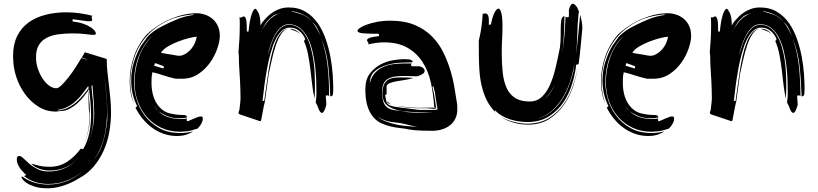

<svg xmlns="http://www.w3.org/2000/svg" viewBox="-20 -671 4382 1029"><path d="M444 -352V-354L418 -362L435 -391L552 -355Q552 -322 555.5 -287.5Q559 -253 563.5 -217Q568 -181 571.5 -143.5Q575 -106 575 -68Q575 -17 566 35Q557 87 536.5 134Q516 181 482.5 221Q449 261 399 287Q372 305 329.5 320.5Q287 336 246 338H234Q194 338 167 329.5Q140 321 124 310.5Q108 300 101.5 290.5Q95 281 95 279Q95 275 99 275Q130 298 166 308Q202 318 238 318Q299 318 351 294Q401 270 441 234Q401 269 350 292Q298 315 239 315Q204 315 170.5 305Q137 295 108 272Q111 272 115 270.5Q119 269 119 265L111 258Q104 251 94.5 240Q85 229 77.5 214Q70 199 70 182Q70 165 83 165Q93 165 106 178Q119 191 137 206.5Q155 222 180.5 235Q206 248 241 248Q291 248 331 228.5Q371 209 401 175Q372 207 333.5 225Q295 243 246 243Q216 243 189.5 233Q163 223 147 206Q164 211 189.5 217Q215 223 245 223Q299 223 340.5 195.5Q382 168 412 126L426 128Q449 88 458.5 42.5Q468 -3 468 -53Q468 -87 465 -122Q462 -157 457 -193L452 -186Q457 -151 459.5 -117.5Q462 -84 462 -52Q462 -12 454 27.5Q446 67 429 100Q446 65 453 25.5Q460 -14 460 -59Q455 -85 455 -111Q455 -137 453 -163L451 -183Q444 -173 430 -155Q416 -137 397 -119.5Q378 -102 354.5 -89Q331 -76 305 -76L280 -73Q227 -73 185 -100Q143 -127 113 -168.5Q83 -210 67 -259.5Q51 -309 51 -355Q50 -360 50 -363V-372Q50 -433 72 -477.5Q94 -522 132.5 -550Q171 -578 223 -591.5Q275 -605 335 -605Q405 -605 477 -586Q471 -584 471 -579Q471 -575 472.5 -571.5Q474 -568 474 -564V-562Q471 -557 460 -557Q449 -557 428 -560Q407 -563 369 -568V-556Q403 -552 427 -543.5Q451 -535 466 -525Q481 -515 487.5 -506Q494 -497 494 -491Q494 -487 489.5 -485.5Q485 -484 480 -484Q469 -484 440.5 -488Q412 -492 369 -492Q328 -492 292 -487Q256 -482 229.5 -468Q203 -454 188 -429Q173 -404 173 -364Q173 -331 183.5 -301Q194 -271 209.5 -248Q225 -225 244 -211.5Q263 -198 281 -198Q293 -198 310.5 -215Q328 -232 347.5 -257Q367 -282 385 -310Q403 -338 416 -360ZM408 -151Q398 -141 386 -129.5Q374 -118 359.5 -108.5Q345 -99 327 -91.5Q309 -84 288 -82L295 -79Q325 -83 350 -96.5Q375 -110 394.5 -128Q414 -146 429 -165Q444 -184 455 -198L453 -210Q444 -197 431.5 -181Q419 -165 408 -151ZM481 -54Q481 -10 472 32Q463 72 447 107Q464 71 474 28Q485 -16 485 -62Q485 -85 483.5 -109Q482 -133 480 -157L475 -216L470 -210Q474 -171 477.5 -132Q481 -93 481 -54ZM555 -60Q555 -113 550.5 -163Q546 -213 540 -262Q544 -216 549 -170.5Q554 -125 554 -77Q554 -44 550.5 -7.5Q547 29 538 65Q529 101 513 135Q498 167 475 195Q515 149 532 91Q550 31 555 -28Z M1039 18Q1001 31 981 32.5Q961 34 946 35Q890 35 845 14Q800 -7 768 -43Q736 -79 718.5 -127.5Q701 -176 701 -231Q701 -263 707 -297.5Q713 -332 725 -365.5Q737 -399 756 -428Q774 -457 799 -480Q773 -459 755 -430Q736 -401 723 -367.5Q710 -334 704 -298.5Q698 -263 698 -230Q698 -188 711.5 -140.5Q725 -93 755 -52.5Q785 -12 832.5 15Q880 42 948 42Q980 42 1015 33Q977 58 930 58Q892 58 858.5 46.5Q825 35 796.5 14.5Q768 -6 745 -34Q722 -62 706 -94L715 -102Q698 -136 690.5 -170Q683 -204 683 -239Q683 -290 697.5 -337Q712 -384 736 -426L760 -459Q766 -470 777.5 -481Q789 -492 803 -502.5Q817 -513 832.5 -521.5Q848 -530 862 -537Q898 -555 934 -569.5Q970 -584 1018 -591L1014 -594Q922 -585 858 -549.5Q794 -514 754 -463Q714 -412 696 -351.5Q678 -291 678 -233Q678 -202 683.5 -170.5Q689 -139 700 -108Q675 -168 675 -235Q675 -301 697 -366Q719 -431 766 -486Q826 -541 897 -570.5Q968 -600 1034 -600Q1055 -600 1077 -593Q1099 -586 1117 -571.5Q1135 -557 1146.5 -534Q1158 -511 1158 -478Q1158 -451 1145 -412Q1132 -373 1106.5 -336.5Q1081 -300 1043 -274.5Q1005 -249 955 -249H922Q885 -257 854.5 -267.5Q824 -278 797 -284Q793 -268 792.5 -253.5Q792 -239 792 -225Q792 -196 798.5 -168.5Q805 -141 819 -118Q833 -95 854.5 -79.5Q876 -64 907 -60Q926 -56 940 -55.5Q954 -55 963.5 -54.5Q973 -54 977.5 -51.5Q982 -49 982 -42Q972 -39 961.5 -38Q951 -37 940 -37Q905 -37 877 -48.5Q849 -60 829 -75Q852 -52 884 -42.5Q916 -33 947 -33Q964 -33 982 -36Q980 -30 980 -29Q980 -23 985 -21Q989 -22 999 -26.5Q1009 -31 1019.5 -35.5Q1030 -40 1040 -43.5Q1050 -47 1054 -47Q1059 -47 1063 -45.5Q1067 -44 1067 -34Q1067 -24 1060 -10Q1053 4 1039 18ZM901 -378 923 -374Q934 -372 943 -372Q953 -372 966.5 -378.5Q980 -385 993.5 -397Q1007 -409 1017.5 -427Q1028 -445 1033 -468L1035 -474Q1021 -474 993 -467Q965 -460 935 -448.5Q905 -437 879 -421.5Q853 -406 843 -388Q858 -385 872.5 -382.5Q887 -380 901 -378ZM855 -304Q857 -306 857.5 -310Q858 -314 858 -316L811 -333L806 -319ZM827 -77Q820 -85 813 -93Q807 -100 803 -107Q812 -90 827 -77Z M1258 -64Q1258 -69 1261 -76Q1264 -83 1264 -91Q1267 -115 1268 -125.5Q1269 -136 1269 -144Q1269 -186 1266.5 -234.5Q1264 -283 1261 -328Q1261 -342 1260.5 -361Q1260 -380 1258 -391Q1261 -426 1263 -460Q1265 -494 1265 -529V-554Q1265 -567 1264 -580Q1267 -577 1270 -577Q1274 -577 1278.5 -580Q1283 -583 1287 -583Q1294 -583 1298.5 -568Q1303 -553 1303 -502H1312Q1317 -558 1327.5 -591Q1338 -624 1349 -624Q1354 -624 1365 -602.5Q1376 -581 1376 -535L1387 -553Q1398 -566 1411.5 -580Q1425 -594 1442 -605Q1459 -616 1480 -623.5Q1501 -631 1528 -631Q1580 -631 1618.5 -607.5Q1657 -584 1683 -546.5Q1709 -509 1725.5 -461.5Q1742 -414 1751 -365.5Q1760 -317 1763 -272Q1766 -227 1766 -195Q1766 -166 1762.5 -160.5Q1759 -155 1750 -154Q1748 -231 1740 -311Q1732 -391 1702 -466Q1729 -387 1736.5 -310.5Q1744 -234 1744 -157Q1738 -160 1733 -160Q1729 -160 1726 -157Q1726 -149 1727 -140Q1728 -132 1728.5 -124Q1729 -116 1729 -109Q1723 -86 1717 -76Q1711 -66 1706 -66Q1700 -66 1696 -71.5Q1692 -77 1688.5 -85Q1685 -93 1681.5 -102.5Q1678 -112 1672 -121Q1674 -138 1675 -148.5Q1676 -159 1676 -166Q1676 -193 1675 -231Q1674 -269 1669.5 -310.5Q1665 -352 1655.5 -393.5Q1646 -435 1629.5 -467.5Q1613 -500 1588 -520.5Q1563 -541 1528 -541Q1504 -541 1485.5 -525Q1467 -509 1453.5 -484Q1440 -459 1430 -429.5Q1420 -400 1414 -373Q1423 -401 1432.5 -430Q1442 -459 1455.5 -483Q1469 -507 1487 -522.5Q1505 -538 1529 -538Q1560 -538 1582.5 -521Q1605 -504 1620.5 -477Q1636 -450 1645.5 -415.5Q1655 -381 1660 -345.5Q1665 -310 1666.5 -276.5Q1668 -243 1668 -219Q1668 -200 1667.5 -181Q1667 -162 1666 -142Q1657 -180 1652.5 -221.5Q1648 -263 1643 -303.5Q1638 -344 1630.5 -381.5Q1623 -419 1609 -451L1616 -461Q1606 -484 1593.5 -496.5Q1581 -509 1569 -515Q1557 -521 1547 -522Q1537 -523 1534 -523Q1509 -523 1489.5 -505Q1470 -487 1455.5 -456.5Q1441 -426 1430 -386Q1419 -346 1411 -302Q1403 -258 1397 -213.5Q1391 -169 1387 -130H1396Q1401 -164 1406.5 -205Q1412 -246 1418.5 -288.5Q1425 -331 1434 -371Q1443 -411 1455.5 -443Q1468 -475 1485 -495Q1501 -514 1524 -517Q1502 -512 1487 -489Q1471 -465 1459 -430Q1447 -395 1437.5 -353.5Q1428 -312 1420 -274L1400 -128Q1396 -114 1394 -103L1390 -82Q1388 -72 1386 -60.5Q1384 -49 1381 -34L1378 -22H1372L1271 -56Q1266 -57 1263.5 -59Q1261 -61 1258 -64ZM1432 -577Q1412 -560 1400.5 -540.5Q1389 -521 1379 -501V-500Q1393 -529 1418 -559Q1442 -587 1482 -601Q1469 -597 1457 -593Q1443 -588 1432 -577ZM1552 -610Q1547 -611 1538 -611Q1570 -603 1598 -593.5Q1626 -584 1651 -556Q1634 -579 1606.5 -592Q1579 -605 1552 -610ZM1579 -496Q1571 -502 1560.5 -505.5Q1550 -509 1535 -515L1534 -517Q1551 -516 1564 -509.5Q1577 -503 1589 -487ZM1653 -554Q1667 -537 1679 -515Q1691 -493 1700 -476Q1690 -499 1681 -518Q1672 -537 1653 -554Z M2217 -262Q2190 -262 2176.5 -263Q2163 -264 2152 -264Q2122 -264 2099 -261Q2076 -258 2060 -249Q2044 -240 2036 -223Q2028 -206 2028 -178Q2028 -137 2037.5 -117.5Q2047 -98 2064.5 -89.5Q2082 -81 2107 -79Q2132 -77 2163 -70Q2181 -68 2199 -67.5Q2217 -67 2235 -67H2307Q2257 -70 2207.5 -70.5Q2158 -71 2118.5 -79Q2079 -87 2054.5 -107Q2030 -127 2030 -168Q2030 -201 2038.5 -218.5Q2047 -236 2061.5 -244.5Q2076 -253 2096 -254.5Q2116 -256 2139 -256Q2167 -256 2196 -253Q2173 -246 2149.5 -242.5Q2126 -239 2106 -235.5Q2086 -232 2071.5 -226.5Q2057 -221 2052 -211V-166L2044 -162Q2048 -137 2051.5 -124.5Q2055 -112 2071 -105.5Q2087 -99 2122.5 -95Q2158 -91 2226 -82H2298Q2317 -82 2320.5 -83.5Q2324 -85 2325 -85L2316 -139Q2314 -159 2311 -175Q2308 -191 2303 -209Q2302 -206 2297 -206Q2302 -189 2305.5 -170Q2309 -151 2311.5 -134Q2314 -117 2315.5 -105Q2317 -93 2319 -91L2313 -89Q2311 -88 2307 -88H2301Q2294 -88 2285 -89.5Q2276 -91 2262 -91H2229Q2190 -91 2157 -95Q2126 -99 2103 -105Q2126 -100 2159 -97Q2194 -93 2224 -93Q2237 -93 2251.5 -93.5Q2266 -94 2283 -94H2316Q2313 -97 2309 -97H2307Q2303 -166 2289 -229Q2275 -292 2244 -339.5Q2213 -387 2163 -415.5Q2113 -444 2038 -444Q2017 -444 1996 -441Q1975 -438 1953 -433Q1955 -435 1955 -437Q1955 -442 1951 -446.5Q1947 -451 1947 -456Q1947 -462 1959.5 -467.5Q1972 -473 2013 -478Q2011 -480 2010.5 -484Q2010 -488 2010 -490Q1956 -490 1926 -492.5Q1896 -495 1896 -507Q1896 -512 1908.5 -521Q1921 -530 1944 -538.5Q1967 -547 1999.5 -553.5Q2032 -560 2072 -560Q2149 -560 2204 -536.5Q2259 -513 2296.5 -474.5Q2334 -436 2357.5 -387Q2381 -338 2395.5 -288.5Q2410 -239 2417 -192.5Q2424 -146 2430 -112Q2430 -106 2430.5 -100Q2431 -94 2431 -86Q2431 -57 2420.5 -35.5Q2410 -14 2391.5 0.5Q2373 15 2348.5 22.5Q2324 30 2296 30Q2274 30 2239 29Q2204 28 2172 23Q2151 18 2126 15.5Q2101 13 2075 7Q2049 1 2024.5 -10Q2000 -21 1980.5 -43.5Q1961 -66 1949.5 -102Q1938 -138 1938 -193Q1938 -245 1962 -276.5Q1986 -308 2019.5 -325.5Q2053 -343 2088 -348.5Q2123 -354 2145 -354Q2173 -354 2182 -350Q2191 -346 2191 -342Q2191 -339 2190 -337Q2165 -337 2126 -335Q2087 -333 2050.5 -322Q2014 -311 1988 -288.5Q1962 -266 1962 -225Q1971 -262 1992.5 -283.5Q2014 -305 2042 -315.5Q2070 -326 2099.5 -328.5Q2129 -331 2153 -331H2187Q2183 -327 2183 -323Q2183 -319 2187 -316H2226Q2242 -313 2249 -305.5Q2256 -298 2256 -292Q2256 -283 2247 -276Q2238 -269 2217 -262ZM2049 -20Q2077 -9 2106.5 -3Q2136 3 2165 5Q2194 8 2219 8Q2199 6 2179 1Q2158 -4 2142 -8Q2125 -12 2108.5 -13.5Q2092 -15 2074.5 -18Q2057 -21 2039 -27.5Q2021 -34 2003 -47Q2022 -30 2049 -20ZM2059 -125Q2058 -126 2065 -119Q2071 -113 2081 -110Q2076 -112 2066 -115Q2055 -119 2055 -127ZM2084 -110Q2083 -110 2081 -110Q2082 -110 2084 -110Z M3083 -609 3080 -591Q3075 -542 3074 -486Q3073 -431 3066 -375Q3074 -430 3079 -483Q3084 -538 3089 -591Q3094 -575 3097.5 -557Q3101 -539 3101 -519Q3096 -469 3092 -423Q3088 -377 3081 -327L3068 -324Q3063 -278 3047 -224Q3031 -170 3000.5 -124Q2970 -78 2922 -47.5Q2874 -17 2807 -17Q2785 -17 2760.5 -20.5Q2736 -24 2713 -31.5Q2690 -39 2669 -51Q2648 -63 2633 -81L2634 -79V-78L2633 -77L2630 -78Q2636 -69 2643 -62Q2625 -78 2610 -99Q2585 -133 2570 -180Q2561 -208 2556 -237Q2551 -266 2549 -298.5Q2547 -331 2546.5 -369Q2546 -407 2546 -453Q2555 -489 2560 -525Q2565 -561 2567 -597Q2570 -597 2574 -598Q2578 -599 2582 -599Q2589 -599 2594.5 -591Q2600 -583 2600 -557V-548Q2600 -544 2599 -539H2611Q2619 -581 2630 -603Q2641 -625 2652 -625Q2660 -625 2666.5 -602.5Q2673 -580 2673 -532Q2673 -497 2671 -461Q2669 -425 2669 -387Q2669 -328 2674.5 -280Q2680 -232 2696 -198Q2712 -164 2741.5 -145.5Q2771 -127 2818 -127Q2857 -127 2883 -151Q2909 -175 2927 -215Q2945 -255 2957.5 -307.5Q2970 -360 2981 -417Q2983 -433 2984 -449Q2985 -465 2985 -482V-513Q2985 -542 2988 -562Q2991 -582 3005 -585Q3005 -534 3002 -484Q3000 -436 2994 -388Q3001 -435 3005 -482Q3009 -531 3011 -582Q3017 -578 3021 -578Q3025 -578 3029 -582V-618Q3034 -636 3039 -643.5Q3044 -651 3050 -651Q3056 -651 3062 -645Q3068 -639 3074 -630ZM2670 -42Q2694 -29 2719.5 -21.5Q2745 -14 2767.5 -11Q2790 -8 2804 -8Q2874 -8 2923 -39Q2972 -70 3003.5 -116.5Q3035 -163 3052 -216Q3068 -266 3076 -308Q3069 -266 3054 -215Q3037 -161 3005.5 -114Q2974 -67 2926 -35Q2878 -3 2810 -3Q2772 -3 2735 -13Q2698 -23 2666 -44Q2668 -43 2670 -42ZM3053 -288Q3056 -305 3058 -321Q3060 -335 3062 -349Q3056 -305 3042 -256Q3028 -205 3003 -159.5Q2978 -114 2940 -79Q2904 -46 2856 -34Q2898 -43 2931 -69Q2965 -96 2989 -132Q3013 -168 3028.5 -209Q3044 -250 3053 -288ZM2954 -218Q2943 -196 2929.5 -176Q2916 -156 2899 -140Q2917 -155 2930.5 -175Q2944 -195 2954 -218ZM2666 -44Q2654 -52 2643 -62Q2654 -52 2666 -44ZM3077 -315 3076 -308ZM3063 -354Q3062 -351 3062 -349Q3062 -351 3063 -354Z M3565 18Q3527 31 3507 32.5Q3487 34 3472 35Q3416 35 3371 14Q3326 -7 3294 -43Q3262 -79 3244.5 -127.5Q3227 -176 3227 -231Q3227 -263 3233 -297.5Q3239 -332 3251 -365.5Q3263 -399 3282 -428Q3300 -457 3325 -480Q3299 -459 3281 -430Q3262 -401 3249 -367.5Q3236 -334 3230 -298.5Q3224 -263 3224 -230Q3224 -188 3237.5 -140.5Q3251 -93 3281 -52.5Q3311 -12 3358.5 15Q3406 42 3474 42Q3506 42 3541 33Q3503 58 3456 58Q3418 58 3384.5 46.5Q3351 35 3322.5 14.5Q3294 -6 3271 -34Q3248 -62 3232 -94L3241 -102Q3224 -136 3216.5 -170Q3209 -204 3209 -239Q3209 -290 3223.5 -337Q3238 -384 3262 -426L3286 -459Q3292 -470 3303.5 -481Q3315 -492 3329 -502.5Q3343 -513 3358.5 -521.5Q3374 -530 3388 -537Q3424 -555 3460 -569.5Q3496 -584 3544 -591L3540 -594Q3448 -585 3384 -549.5Q3320 -514 3280 -463Q3240 -412 3222 -351.5Q3204 -291 3204 -233Q3204 -202 3209.5 -170.5Q3215 -139 3226 -108Q3201 -168 3201 -235Q3201 -301 3223 -366Q3245 -431 3292 -486Q3352 -541 3423 -570.5Q3494 -600 3560 -600Q3581 -600 3603 -593Q3625 -586 3643 -571.5Q3661 -557 3672.5 -534Q3684 -511 3684 -478Q3684 -451 3671 -412Q3658 -373 3632.5 -336.5Q3607 -300 3569 -274.5Q3531 -249 3481 -249H3448Q3411 -257 3380.5 -267.5Q3350 -278 3323 -284Q3319 -268 3318.5 -253.5Q3318 -239 3318 -225Q3318 -196 3324.5 -168.5Q3331 -141 3345 -118Q3359 -95 3380.5 -79.5Q3402 -64 3433 -60Q3452 -56 3466 -55.5Q3480 -55 3489.5 -54.5Q3499 -54 3503.5 -51.5Q3508 -49 3508 -42Q3498 -39 3487.5 -38Q3477 -37 3466 -37Q3431 -37 3403 -48.5Q3375 -60 3355 -75Q3378 -52 3410 -42.5Q3442 -33 3473 -33Q3490 -33 3508 -36Q3506 -30 3506 -29Q3506 -23 3511 -21Q3515 -22 3525 -26.5Q3535 -31 3545.5 -35.5Q3556 -40 3566 -43.5Q3576 -47 3580 -47Q3585 -47 3589 -45.5Q3593 -44 3593 -34Q3593 -24 3586 -10Q3579 4 3565 18ZM3427 -378 3449 -374Q3460 -372 3469 -372Q3479 -372 3492.5 -378.5Q3506 -385 3519.5 -397Q3533 -409 3543.5 -427Q3554 -445 3559 -468L3561 -474Q3547 -474 3519 -467Q3491 -460 3461 -448.5Q3431 -437 3405 -421.5Q3379 -406 3369 -388Q3384 -385 3398.5 -382.5Q3413 -380 3427 -378ZM3381 -304Q3383 -306 3383.5 -310Q3384 -314 3384 -316L3337 -333L3332 -319ZM3353 -77Q3346 -85 3339 -93Q3333 -100 3329 -107Q3338 -90 3353 -77Z M3784 -64Q3784 -69 3787 -76Q3790 -83 3790 -91Q3793 -115 3794 -125.5Q3795 -136 3795 -144Q3795 -186 3792.5 -234.5Q3790 -283 3787 -328Q3787 -342 3786.5 -361Q3786 -380 3784 -391Q3787 -426 3789 -460Q3791 -494 3791 -529V-554Q3791 -567 3790 -580Q3793 -577 3796 -577Q3800 -577 3804.5 -580Q3809 -583 3813 -583Q3820 -583 3824.5 -568Q3829 -553 3829 -502H3838Q3843 -558 3853.5 -591Q3864 -624 3875 -624Q3880 -624 3891 -602.5Q3902 -581 3902 -535L3913 -553Q3924 -566 3937.5 -580Q3951 -594 3968 -605Q3985 -616 4006 -623.5Q4027 -631 4054 -631Q4106 -631 4144.5 -607.5Q4183 -584 4209 -546.5Q4235 -509 4251.5 -461.5Q4268 -414 4277 -365.5Q4286 -317 4289 -272Q4292 -227 4292 -195Q4292 -166 4288.5 -160.5Q4285 -155 4276 -154Q4274 -231 4266 -311Q4258 -391 4228 -466Q4255 -387 4262.5 -310.5Q4270 -234 4270 -157Q4264 -160 4259 -160Q4255 -160 4252 -157Q4252 -149 4253 -140Q4254 -132 4254.5 -124Q4255 -116 4255 -109Q4249 -86 4243 -76Q4237 -66 4232 -66Q4226 -66 4222 -71.5Q4218 -77 4214.5 -85Q4211 -93 4207.5 -102.5Q4204 -112 4198 -121Q4200 -138 4201 -148.5Q4202 -159 4202 -166Q4202 -193 4201 -231Q4200 -269 4195.5 -310.5Q4191 -352 4181.5 -393.5Q4172 -435 4155.5 -467.5Q4139 -500 4114 -520.5Q4089 -541 4054 -541Q4030 -541 4011.5 -525Q3993 -509 3979.5 -484Q3966 -459 3956 -429.5Q3946 -400 3940 -373Q3949 -401 3958.5 -430Q3968 -459 3981.5 -483Q3995 -507 4013 -522.5Q4031 -538 4055 -538Q4086 -538 4108.5 -521Q4131 -504 4146.5 -477Q4162 -450 4171.5 -415.5Q4181 -381 4186 -345.5Q4191 -310 4192.5 -276.5Q4194 -243 4194 -219Q4194 -200 4193.5 -181Q4193 -162 4192 -142Q4183 -180 4178.5 -221.5Q4174 -263 4169 -303.5Q4164 -344 4156.5 -381.5Q4149 -419 4135 -451L4142 -461Q4132 -484 4119.5 -496.5Q4107 -509 4095 -515Q4083 -521 4073 -522Q4063 -523 4060 -523Q4035 -523 4015.5 -505Q3996 -487 3981.5 -456.5Q3967 -426 3956 -386Q3945 -346 3937 -302Q3929 -258 3923 -213.5Q3917 -169 3913 -130H3922Q3927 -164 3932.5 -205Q3938 -246 3944.5 -288.5Q3951 -331 3960 -371Q3969 -411 3981.5 -443Q3994 -475 4011 -495Q4027 -514 4050 -517Q4028 -512 4013 -489Q3997 -465 3985 -430Q3973 -395 3963.5 -353.5Q3954 -312 3946 -274L3926 -128Q3922 -114 3920 -103L3916 -82Q3914 -72 3912 -60.5Q3910 -49 3907 -34L3904 -22H3898L3797 -56Q3792 -57 3789.5 -59Q3787 -61 3784 -64ZM3958 -577Q3938 -560 3926.5 -540.5Q3915 -521 3905 -501V-500Q3919 -529 3944 -559Q3968 -587 4008 -601Q3995 -597 3983 -593Q3969 -588 3958 -577ZM4078 -610Q4073 -611 4064 -611Q4096 -603 4124 -593.5Q4152 -584 4177 -556Q4160 -579 4132.5 -592Q4105 -605 4078 -610ZM4105 -496Q4097 -502 4086.5 -505.5Q4076 -509 4061 -515L4060 -517Q4077 -516 4090 -509.5Q4103 -503 4115 -487ZM4179 -554Q4193 -537 4205 -515Q4217 -493 4226 -476Q4216 -499 4207 -518Q4198 -537 4179 -554Z"/></svg>

Font: Finger Paint
Style: Regular
Weight: 400
Designer: Ralph du Carrois
Foundry: Ralph du Carrois
Version: Version 1.001